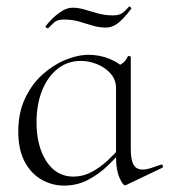

<svg xmlns="http://www.w3.org/2000/svg" viewBox="-20 -570 530 599"><path d="M180 9Q142 9 109 -10Q76 -29 56.5 -66.5Q37 -104 37 -160Q37 -217 57.5 -261.5Q78 -306 111.5 -336.5Q145 -367 183.5 -383Q222 -399 257 -399Q292 -399 324 -385.5Q356 -372 374 -349L342 -295Q342 -321 325.5 -340Q309 -359 283.5 -369.5Q258 -380 232 -380Q191 -380 160 -355.5Q129 -331 111.5 -288Q94 -245 94 -188Q94 -114 125 -66.5Q156 -19 209 -19Q239 -19 266 -33.5Q293 -48 316 -69.5Q339 -91 358 -113L366 -106Q344 -80 316.5 -53.5Q289 -27 255 -9Q221 9 180 9ZM370 8Q363 8 352.5 -16Q342 -40 342 -80V-361Q356 -368 364 -374Q372 -380 379 -394Q380 -396 384 -395Q388 -394 388 -392V-106Q388 -72 396.5 -56.5Q405 -41 425 -41Q436 -41 449 -45Q462 -49 481 -56Q486 -58 488 -53Q490 -48 485 -46L374 7Q372 8 370 8ZM333 -522Q353 -522 363.5 -530.5Q374 -539 382 -549Q384 -551 387.5 -547.5Q391 -544 389 -542Q362 -507 345 -495.5Q328 -484 311 -484Q288 -484 267.5 -490.5Q247 -497 226 -503Q205 -509 179 -509Q159 -509 149.5 -500.5Q140 -492 130 -482Q128 -481 124.5 -483.5Q121 -486 123 -489Q131 -500 144.5 -513Q158 -526 174 -536Q190 -546 207 -546Q225 -546 244.5 -540Q264 -534 286 -528Q308 -522 333 -522Z"/></svg>

Font: Cormorant Infant Light Light
Style: Regular
Weight: 300
Version: Version 4.001